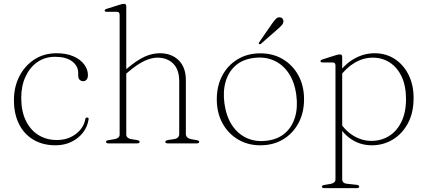

<svg xmlns="http://www.w3.org/2000/svg" viewBox="-20 -746 2224 999"><path d="M437.5 -355Q437.5 -341 430.8 -332.2Q424 -323.5 413 -323.5Q402 -323.5 394.5 -331Q387 -338.5 387 -351.5V-366Q387 -403 355.2 -426.8Q323.5 -450.5 266.5 -450.5Q214 -450.5 174.5 -423Q135 -395.5 112.8 -347.2Q90.5 -299 90.5 -237Q90.5 -167 114.5 -118Q138.5 -69 180.2 -43.2Q222 -17.5 276 -17.5Q333.5 -17.5 374.5 -48.8Q415.5 -80 423.5 -125Q424.5 -130.5 426.8 -132.5Q429 -134.5 433.5 -134.5Q438.5 -134.5 440 -131.8Q441.5 -129 441 -125.5Q435.5 -87 411.8 -56.2Q388 -25.5 351.2 -7.8Q314.5 10 269 10Q202.5 10 153.8 -19Q105 -48 78.8 -100.8Q52.5 -153.5 52.5 -225Q52.5 -293 80.2 -348Q108 -403 158 -436Q208 -469 275 -469Q325 -469 361.8 -453Q398.5 -437 418 -410.8Q437.5 -384.5 437.5 -355Z M625.5 -353.5 612.5 -365 638.5 -387.5Q692 -432.5 732 -450.8Q772 -469 811.5 -469Q872.5 -469 909.8 -432.2Q947 -395.5 947 -329V-49Q947 -38 954.5 -31.2Q962 -24.5 974.5 -22L1002 -17Q1009 -16 1012.8 -14Q1016.5 -12 1016.5 -8Q1016.5 -4.5 1013.5 -2.2Q1010.5 0 1004 0H853.5Q840 0 840 -8Q840 -15 855 -17.5L887 -22.5Q900 -24.5 906.2 -31.5Q912.5 -38.5 912.5 -49V-322.5Q912.5 -384.5 881 -415.2Q849.5 -446 799 -446Q768 -446 731.5 -429Q695 -412 649.5 -373.5ZM637 -712V-46Q637 -36.5 643.5 -30.5Q650 -24.5 661 -22.5L691.5 -17.5Q706.5 -15 706.5 -8Q706.5 0 693.5 0H544Q538 0 534.8 -2.2Q531.5 -4.5 531.5 -8Q531.5 -12 535.2 -14Q539 -16 546 -17L578 -22.5Q589.5 -25 596 -30.5Q602.5 -36 602.5 -45.5V-668Q602.5 -676.5 599 -680.5Q595.5 -684.5 586.5 -684.5H537.5Q530 -684.5 527.2 -686.2Q524.5 -688 524.5 -690.5Q524.5 -693.5 527 -696Q529.5 -698.5 536.5 -700.5L600 -720.5Q609 -723.5 615.2 -724.8Q621.5 -726 625 -726Q631 -726 634 -722.8Q637 -719.5 637 -712Z M1335 -468.5Q1401 -468.5 1452.2 -437.8Q1503.5 -407 1532.8 -353.2Q1562 -299.5 1562 -229.5Q1562 -159.5 1533 -105.5Q1504 -51.5 1453 -20.8Q1402 10 1334.5 10Q1269 10 1217.8 -20.8Q1166.5 -51.5 1137.2 -105.5Q1108 -159.5 1108 -229Q1108 -299.5 1136.8 -353.2Q1165.5 -407 1216.8 -437.8Q1268 -468.5 1335 -468.5ZM1369 -14Q1426 -21 1463 -53.2Q1500 -85.5 1515.2 -136.8Q1530.5 -188 1521.5 -253Q1512.5 -320 1481.8 -365.5Q1451 -411 1404.5 -431.5Q1358 -452 1300.5 -444.5Q1243.5 -437.5 1206.5 -405.5Q1169.5 -373.5 1154.2 -322Q1139 -270.5 1148 -206Q1157.5 -139 1188 -93.5Q1218.5 -48 1265.2 -27.2Q1312 -6.5 1369 -14ZM1393.5 -620Q1405.5 -637.5 1414.8 -647.2Q1424 -657 1436 -656Q1446 -655 1450.8 -648Q1455.5 -641 1454.5 -632.5Q1453.5 -623 1445.2 -614Q1437 -605 1425.5 -595L1337.5 -518Q1336 -516.5 1333.5 -515.8Q1331 -515 1328.5 -517Q1325.5 -519 1326.5 -522Q1327.5 -525 1329.5 -527.5Z M1760.5 -449V-377.5V-375.5V187Q1760.5 196.5 1766.8 202.8Q1773 209 1784.5 210L1834 215.5Q1841.5 216 1845.2 218.5Q1849 221 1849 225Q1849 228.5 1845.8 230.8Q1842.5 233 1836 233H1667.5Q1661.5 233 1658.2 230.8Q1655 228.5 1655 225Q1655 221.5 1658.8 219.2Q1662.5 217 1669.5 216L1701.5 210.5Q1712.5 208.5 1719 202.8Q1725.5 197 1725.5 187.5V-405Q1725.5 -413.5 1722 -417.2Q1718.5 -421 1710 -421H1661Q1653.5 -421 1650.5 -422.8Q1647.5 -424.5 1647.5 -427.5Q1647.5 -430.5 1650.2 -433Q1653 -435.5 1660 -437.5L1723 -457.5Q1732.5 -460.5 1738.2 -461.8Q1744 -463 1748 -463Q1754.5 -463 1757.5 -459.8Q1760.5 -456.5 1760.5 -449ZM1744 -342.5 1740 -363.5Q1776 -414.5 1825.5 -441.8Q1875 -469 1929 -469Q1988 -469 2033.8 -439.2Q2079.5 -409.5 2105.8 -356.8Q2132 -304 2132 -236.5Q2132 -159 2102.2 -104Q2072.5 -49 2023.2 -19.5Q1974 10 1914.5 10Q1855.5 10 1807.8 -21.5Q1760 -53 1734 -108.5L1739.5 -126Q1767.5 -73 1813.8 -43Q1860 -13 1913 -13Q1963 -13 2003.8 -38Q2044.5 -63 2068.5 -111.8Q2092.5 -160.5 2092.5 -230.5Q2092.5 -299 2070 -347Q2047.5 -395 2008.5 -420.5Q1969.5 -446 1919.5 -446Q1870.5 -446 1825.5 -419.5Q1780.5 -393 1744 -342.5Z"/></svg>

Font: Fraunces Thin
Style: Regular
Weight: 250
Version: Version 1.000;[b76b70a41]